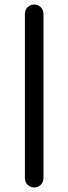

<svg xmlns="http://www.w3.org/2000/svg" viewBox="-20 -828 302 848"><path d="M90 -41C90 -18 108 0 131 0C154 0 172 -18 172 -41V-767C172 -790 154 -808 131 -808C108 -808 90 -790 90 -767Z"/></svg>

Font: Fabada
Style: Regular
Weight: 400
Designer: deFharo
Foundry: deFharo.com
Version: Version 4.000 2011 initial release